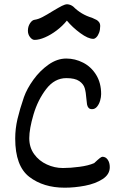

<svg xmlns="http://www.w3.org/2000/svg" viewBox="-20 -873 565 900"><path d="M290.5 -598.6Q332 -598.6 369.6 -579.3Q407.2 -560.1 430.7 -522.2Q454.1 -484.4 454.1 -432.1Q454.1 -418.5 449.5 -401.9Q444.8 -385.3 435.1 -373.3Q425.3 -361.3 411.6 -361.3Q400.4 -361.3 395 -367.7Q389.6 -374 387.9 -383.8Q386.2 -393.6 384.8 -411.1Q382.8 -440.4 377.2 -459.7Q371.6 -479 351.6 -492.9Q331.5 -506.8 291 -506.8Q235.8 -506.8 196.5 -455.6Q157.2 -404.3 137.2 -336.7Q117.2 -269 117.2 -225.1Q117.2 -182.1 140.1 -150.4Q163.1 -118.7 199.5 -102.1Q235.8 -85.4 274.9 -85.4Q310.1 -85.4 352.5 -91.1Q395 -96.7 421.4 -108.4Q439 -125 447.5 -131.6Q456.1 -138.2 460 -138.2Q475.6 -138.2 485.1 -124.3Q494.6 -110.4 494.6 -89.4Q494.6 -55.2 460.7 -33.4Q426.8 -11.7 378.2 -2.4Q329.6 6.8 283.2 6.8Q183.6 6.8 117.4 -43.9Q51.3 -94.7 51.3 -223.6Q51.3 -269.5 62 -315.4Q72.8 -361.3 92.3 -418Q106.4 -457.5 136.7 -499.5Q167 -541.5 207.5 -570.1Q248 -598.6 290.5 -598.6ZM142.1 -686Q130.9 -686 120.8 -699Q110.8 -711.9 110.8 -729Q110.8 -748.5 120.6 -763.7Q130.4 -778.8 142.1 -780.3Q159.2 -782.7 179 -793Q198.7 -803.2 228.5 -821.8Q255.4 -837.9 270.3 -845.5Q285.2 -853 294.9 -853Q311 -852.1 323.7 -841.8Q360.4 -804.7 411.6 -789.6Q425.3 -783.7 432.4 -779.8Q439.5 -775.9 444.6 -768.8Q449.7 -761.7 449.7 -751Q449.7 -733.4 444.6 -719.7Q439.5 -706.1 431.9 -698.5Q424.3 -690.9 417 -690.9Q393.1 -690.9 356.4 -717.8Q319.8 -744.6 293.5 -776.4Q272.9 -751 245.8 -730.5Q218.8 -710 191.2 -698Q163.6 -686 142.1 -686Z"/></svg>

Font: Dekko
Style: Regular
Weight: 400
Designer: Multiple
Foundry: Sorkin Type
Version: Version 2.001